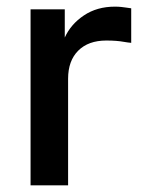

<svg xmlns="http://www.w3.org/2000/svg" viewBox="-20 -558 430 578"><path d="M72 -530H175V-445Q193 -485 232.5 -511.5Q272 -538 326 -538Q337 -538 345.5 -537Q354 -536 361 -535Q369 -534 375 -533V-429Q364 -430 353 -432Q342 -434 329 -435Q316 -436 300 -436Q246 -436 215.5 -405.5Q185 -375 185 -321V0H72Z"/></svg>

Font: Golos UI Medium
Style: Regular
Weight: 500
Designer: A.Korolkova, Vitaly Kuzmin
Foundry: ParaType Ltd
Version: Version 2.000